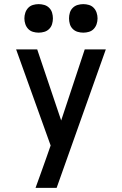

<svg xmlns="http://www.w3.org/2000/svg" viewBox="-20 -909 590 929"><path d="M152 0Q165 -36 178 -72Q191 -108 204 -145L225 -205L58 -670H160L276 -326L390 -670H492L254 0ZM383 -751Q369 -751 355.5 -755Q342 -759 332 -769Q322 -779 318 -792.5Q314 -806 314 -820Q314 -834 318 -847.5Q322 -861 332 -871Q342 -881 355.5 -885Q369 -889 383 -889Q397 -889 410.5 -885Q424 -881 433.5 -871Q443 -861 447.5 -847.5Q452 -834 452 -820Q452 -806 447.5 -792.5Q443 -779 433.5 -769Q424 -759 410.5 -755Q397 -751 383 -751ZM167 -751Q153 -751 139.5 -755Q126 -759 116.5 -769Q107 -779 102.5 -792.5Q98 -806 98 -820Q98 -834 102.5 -847.5Q107 -861 116.5 -871Q126 -881 139.5 -885Q153 -889 167 -889Q181 -889 194.5 -885Q208 -881 218 -871Q228 -861 232 -847.5Q236 -834 236 -820Q236 -806 232 -792.5Q228 -779 218 -769Q208 -759 194.5 -755Q181 -751 167 -751Z"/></svg>

Font: Lode Dark Term
Style: Bold
Weight: 700
Monospace: yes
Designer: Belleve Invis
Foundry: Belleve Invis
Version: Version 29.2.0